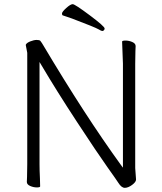

<svg xmlns="http://www.w3.org/2000/svg" viewBox="-20 -895 778 923"><path d="M454 -754Q437 -764 326 -806L282 -821Q278 -822 278 -830Q278 -838 298.5 -856.5Q319 -875 329.5 -875Q340 -875 411.5 -821.5Q483 -768 483 -758Q483 -753 479.5 -749.5Q476 -746 471.5 -746Q467 -746 454 -754ZM462 -748H463Q462 -748 462 -748ZM571 -589 567 -695Q567 -700 583.5 -700Q600 -700 616 -693Q632 -686 632 -673.5Q632 -661 631 -649L630 -588V-87L634 -32Q634 -20 615 -6Q596 8 580 8Q564 8 549 -16Q543 -26 496 -92Q449 -158 350 -309Q251 -460 179 -582L170 -597V-105Q170 -79 172 -37L173 1Q173 6 157 6Q141 6 125 -1Q109 -8 109 -20.5Q109 -33 110 -45L111 -106V-641L104 -678V-680Q108 -689 125.5 -696Q143 -703 156.5 -703Q170 -703 174 -698.5Q178 -694 181.5 -688Q185 -682 187 -679Q388 -341 562 -101L571 -89ZM187 -679Z"/></svg>

Font: LXGW WenKai Lite Light
Style: Regular
Weight: 300
Designer: LXGW / Fontworks Inc.
Foundry: LXGW / Fontworks Inc.
Version: Version 1.511; March 25, 2025